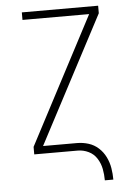

<svg xmlns="http://www.w3.org/2000/svg" viewBox="-60 -780 696 990"><g transform="rotate(-5 288.0 -285.0)"><path d="M442 165H486Q486 135 481 105Q476 75 462.5 47.5Q449 20 426.5 -0.5Q404 -21 375 -30Q346 -39 316 -39H140L486 -696V-735H91V-696H436L91 -39V0H316Q345 0 372 13Q399 26 415 51.5Q431 77 436.5 106Q442 135 442 165Z"/></g></svg>

Font: Iosevka Sparkle Extralight
Style: Regular
Weight: 200
Designer: Belleve Invis
Foundry: Belleve Invis
Version: Version 4.5.0; ttfautohint (v1.8.3)